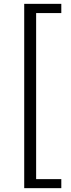

<svg xmlns="http://www.w3.org/2000/svg" viewBox="-20 -810 371 999"><path d="M106 169H299V122H168V-742H299V-790H106Z"/></svg>

Font: ChiuKong Gothic CL Normal
Style: Regular
Weight: 350
Designer: Ryoko NISHIZUKA 西塚涼子 (kana, bopomofo & ideographs); Paul D. Hunt (Latin, Greek & Cyrillic); Sandoll Communications 산돌커뮤니
Foundry: Adobe
Version: Version 1.300